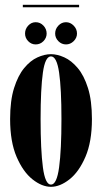

<svg xmlns="http://www.w3.org/2000/svg" viewBox="-20 -746 413 778"><path d="M186.5 11Q150 11 111.8 -19.2Q73.5 -49.5 47.2 -110.5Q21 -171.5 21 -263.5Q21 -338.5 37 -389.2Q53 -440 78 -470.2Q103 -500.5 131.8 -513.5Q160.5 -526.5 186.5 -526.5Q212 -526.5 240.8 -513.5Q269.5 -500.5 295 -470.2Q320.5 -440 336.5 -389.2Q352.5 -338.5 352.5 -263.5Q352.5 -171.5 326.2 -110.5Q300 -49.5 261.5 -19.2Q223 11 186.5 11ZM186.5 2Q210 2 219.5 -68.2Q229 -138.5 229 -263.5Q229 -386 219.5 -451.8Q210 -517.5 186.5 -517.5Q163 -517.5 153.8 -451.8Q144.5 -386 144.5 -263.5Q144.5 -138.5 153.8 -68.2Q163 2 186.5 2ZM247.5 -566Q229.5 -566 216.5 -579.2Q203.5 -592.5 203.5 -610Q203.5 -628.5 216.5 -642.2Q229.5 -656 247.5 -656Q265 -656 278.5 -642.2Q292 -628.5 292 -610Q292 -592.5 278.5 -579.2Q265 -566 247.5 -566ZM124.5 -566Q107 -566 94.2 -579.2Q81.5 -592.5 81.5 -610Q81.5 -628.5 94.2 -642.2Q107 -656 124.5 -656Q143 -656 156 -642.2Q169 -628.5 169 -610Q169 -592.5 156 -579.2Q143 -566 124.5 -566ZM72.5 -716.5V-726.5H300.5V-716.5Z"/></svg>

Font: Imbue 100pt
Style: Bold
Weight: 700
Designer: Tyler Finck
Foundry: Etcetera Type Company
Version: Version 1.102; ttfautohint (v1.8.3)